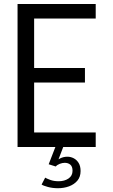

<svg xmlns="http://www.w3.org/2000/svg" viewBox="-20 -758 584 990"><path d="M117.5 -662.5 156 -711V-378L135 -407.5H418V-332.5H135L156 -362V-26.5L117.5 -75H473.5V0H70.5V-737.5H473.5V-662.5ZM327.5 50Q344.5 50 360 58Q375.5 66 385.5 82.2Q395.5 98.5 395.5 124Q395.5 154 379 173.5Q362.5 193 336 202.8Q309.5 212.5 279 212.5Q251 212.5 227 206Q203 199.5 194.5 193.5L213 158Q220 162.5 238.8 169.5Q257.5 176.5 282.5 176.5Q312.5 176.5 333.2 162.5Q354 148.5 354 122.5Q354 101 342.8 91.2Q331.5 81.5 314 81.5Q301.5 81.5 288 86.8Q274.5 92 267.5 100.5L231 89L265.5 0H306L275 81L268 78Q272.5 67.5 290 58.8Q307.5 50 327.5 50Z"/></svg>

Font: Epilogue
Style: Regular
Weight: 400
Designer: Tyler Finck
Foundry: Etcetera Type Co
Version: Version 2.112